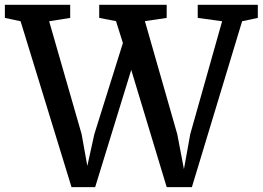

<svg xmlns="http://www.w3.org/2000/svg" viewBox="-42 -763 1078 788"><path d="M251.5 4.9 42.5 -675.8 -22 -689.5V-743.2H246.1V-689.5L159.7 -675.8L293 -212.4L316.4 -82L345.2 -212.4L462.4 -586.4L434.1 -676.3L365.2 -689.5V-743.2H642.1V-689.5L552.7 -676.3L685.5 -212.4L712.9 -68.8L738.8 -212.4L869.6 -675.8L769.5 -689.5V-743.2H1016.1V-689.5L951.7 -675.8L745.6 4.9H642.1L496.6 -476.1L348.6 4.9Z"/></svg>

Font: HaufeMerriweather
Style: Regular
Weight: 400
Designer: Eben Sorkin ( eben@eyebytes.com )
Foundry: Eben Sorkin
Version: Version 1.56